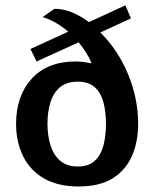

<svg xmlns="http://www.w3.org/2000/svg" viewBox="-20 -671 567 705"><path d="M268.6 13.7Q192.4 13.7 141.1 -16.1Q89.8 -45.9 64.5 -98.1Q39.1 -150.4 39.1 -215.8Q39.1 -319.3 96.7 -382.3Q154.3 -445.3 257.8 -445.3Q272.5 -445.3 287.1 -443.4Q301.8 -441.4 316.4 -438.5Q308.6 -458 295.4 -479Q282.2 -500 268.6 -515.6L114.3 -445.3L91.8 -491.2L230.5 -554.7Q209 -573.2 185.5 -586.9Q162.1 -600.6 136.7 -608.4L179.7 -638.7Q214.8 -638.7 247.1 -624.5Q279.3 -610.4 306.6 -589.8L440.4 -651.4L460.9 -603.5L348.6 -551.8Q414.1 -486.3 450.7 -397.5Q487.3 -308.6 487.3 -215.8Q487.3 -150.4 464.4 -98.1Q441.4 -45.9 393.6 -16.1Q345.7 13.7 268.6 13.7ZM265.6 -59.6Q305.7 -59.6 328.1 -80.6Q350.6 -101.6 359.9 -137.2Q369.1 -172.9 369.1 -215.8Q369.1 -259.8 359.9 -294.9Q350.6 -330.1 328.1 -350.6Q305.7 -371.1 265.6 -371.1Q224.6 -371.1 200.2 -350.6Q175.8 -330.1 165 -294.9Q154.3 -259.8 154.3 -215.8Q154.3 -172.9 165.5 -137.2Q176.8 -101.6 201.2 -80.6Q225.6 -59.6 265.6 -59.6Z"/></svg>

Font: Padauk Book
Style: Bold
Weight: 700
Designer: Debbi Hosken, Becca Hirsbrunner Spalinger
Foundry: SIL International
Version: Version 5.000